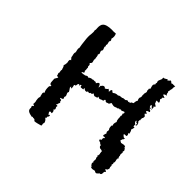

<svg xmlns="http://www.w3.org/2000/svg" viewBox="-137 -653 849 855"><g transform="rotate(30 287.5 -226.0)"><path d="M518 -233 515 -236Q515 -232 518 -233ZM440 -39 441 -40 442 -39ZM567 -442 563 -443 560 -444Q556 -445 554 -443L551 -446L549 -450Q546 -452 542 -454V-450H537Q534 -448 535 -446Q533 -444 531 -448L530 -450L528 -451L523 -449L519 -448Q514 -446 509 -448Q509 -445 507 -439L504 -435L501 -431Q493 -423 496 -414Q495 -413 493 -409V-403Q486 -402 484 -392V-376L478 -373V-369L477 -366Q475 -361 477 -358Q478 -355 474 -349L471 -344L470 -339L468 -333V-328Q466 -320 463 -319Q459 -311 462 -301Q458 -300 455 -293L453 -288L451 -283Q443 -281 441 -281Q435 -272 432 -279Q429 -278 428 -275Q426 -280 421 -280Q418 -280 413 -277L403 -279Q399 -280 395 -278L390 -279L384 -280Q379 -281 374 -278Q361 -283 348 -276Q341 -283 340 -286Q332 -283 331 -271Q330 -274 323 -283Q321 -280 316 -278L312 -277L308 -275Q307 -278 304 -281Q300 -284 294 -282L290 -279L285 -276Q283 -268 282 -265L280 -271V-276Q278 -283 275 -284Q270 -284 267 -281L265 -279L261 -276L260 -278Q258 -280 257 -281H253L249 -282Q244 -285 240 -283H237L235 -284Q231 -285 230 -284Q229 -283 227 -283H225Q222 -283 219 -280Q217 -286 211 -284H207L203 -282L197 -283H191Q182 -285 181 -287Q183 -289 186 -289L191 -290Q196 -292 191 -299L193 -304L194 -309Q194 -314 196 -318L194 -324Q199 -335 192 -340Q204 -345 202 -354V-361Q202 -365 205 -368Q204 -371 205 -375L206 -381Q207 -388 205 -392Q211 -395 210 -402L209 -406V-411Q209 -415 213 -416Q215 -420 215 -423L214 -431Q213 -439 218 -441Q213 -446 217 -448Q219 -450 219 -454V-460Q218 -468 222 -469Q227 -474 222 -482Q231 -496 228 -512Q227 -512 225.5 -512.5Q224 -513 221.5 -513.5Q219 -514 217 -514L204 -518Q189 -522 176 -522Q156 -522 149 -507L146 -500L144 -492Q143 -482 139 -477Q140 -470 134 -455Q127 -440 124 -415L121 -395L119 -375Q115 -371 115 -362V-355L114 -349Q110 -345 110 -336V-329L109 -322Q110 -319 115 -309Q108 -312 106 -300V-294L104 -287Q102 -280 97 -274Q100 -269 100 -263V-258Q100 -254 101 -253Q97 -248 97 -235Q93 -233 95 -227V-218Q97 -218 104 -214L91 -201L89 -191L87 -181Q85 -169 96 -167Q92 -161 88 -161Q80 -137 85 -125Q78 -125 77 -116V-109Q77 -104 76 -103L78 -100Q72 -94 71 -84L70 -77V-70Q68 -60 66 -57L68 -55L70 -54Q74 -52 72 -49Q62 -48 66 -38Q60 -24 69 -16Q72 -13 79 -9L91 -3L92 -7L96 -3L101 -2Q107 0 108 7Q116 9 125 9H141Q145 9 146 8L147 4V-1Q149 -7 151 -8Q152 -21 142 -31Q144 -30 148 -32Q150 -34 147 -36L150 -40L154 -43Q157 -47 155 -52L149 -48L148 -52L146 -56Q144 -62 146 -64Q150 -66 152 -65L155 -63L158 -62Q163 -74 156 -81Q162 -81 163 -87L162 -92L161 -97Q164 -100 164 -102Q162 -105 159 -105H156L154 -107Q158 -107 159 -108Q159 -109 161 -113L165 -118Q169 -122 164 -127Q166 -130 165 -134L163 -135L160 -136Q157 -137 156 -140L160 -141H164Q167 -142 169 -142Q173 -143 170 -153Q176 -158 174 -166L173 -172Q172 -175 174 -179L176 -181L177 -182Q176 -188 171 -201Q172 -208 174 -208Q178 -196 180 -205Q180 -210 181 -213V-221L185 -222H189L191 -226L193 -231Q195 -234 200 -236V-232Q200 -230 203 -229Q203 -234 204 -235L212 -236Q208 -227 214 -226L220 -225L227 -224V-229Q227 -230 230 -232Q233 -224 239 -223Q246 -220 249 -227Q259 -220 262 -227Q271 -223 275 -232L284 -223H296Q302 -224 302 -231Q306 -224 310 -224H315L318 -225H326Q330 -225 331 -228Q331 -233 337 -233Q338 -227 345 -225L351 -226H358L360 -229L362 -231Q364 -233 368 -235Q369 -232 379 -228Q383 -226 389 -227L395 -228L400 -227Q408 -232 412 -228L415 -230L417 -231Q418 -226 426 -228L431 -229H436Q440 -223 432 -218Q435 -208 430 -206L429 -197L427 -189Q425 -178 428 -173Q417 -159 421 -150L417 -149L415 -143L414 -137Q413 -130 416 -125L414 -118L413 -117L412 -116Q411 -115 414 -104Q411 -103 410 -100L409 -98L407 -95Q404 -88 411 -88H414L416 -87Q418 -87 418 -84Q409 -82 410 -71Q391 -67 411 -56Q411 -54 413 -52L417 -49Q421 -45 417 -44Q420 -34 426 -33L431 -31L436 -27V-26Q436 -24 434 -22L435 -19L434 -17Q433 -13 435 -11Q432 -10 432 -4Q427 -2 429 0Q429 1 431 3Q430 4 430 6Q428 11 429 13Q432 14 429 22L427 27Q426 28 426 31Q429 34 427 36L425 38Q424 39 424 41Q425 47 428 53Q431 54 433 56H427Q433 62 439 63L453 64Q459 72 465 70L471 67L477 63Q483 66 487 59L489 53Q491 47 491 47Q496 46 497 44Q497 40 493 39Q493 36 488 34Q489 33 493 33L495 32H498Q500 30 499 28H501L504 22Q503 19 503 15L505 10Q506 4 503 1Q507 0 507 -3Q508 -4 506 -9Q508 -9 509 -12Q509 -14 511 -16L510 -19L511 -21Q511 -26 510 -28Q514 -28 512 -34Q518 -36 516 -38Q516 -39 514 -41Q516 -43 514 -45Q516 -49 516 -51Q513 -52 516 -60L518 -65Q519 -66 519 -69Q516 -72 518 -74L520 -76Q521 -77 521 -79Q520 -85 517 -91Q514 -92 512 -94H517Q513 -100 506 -101L491 -102Q488 -107 484 -108V-112Q488 -115 488 -119Q492 -118 497 -128Q489 -127 487 -133Q482 -138 483 -142Q487 -143 490 -142L493 -141L496 -140Q503 -147 497 -155L500 -156H503V-167Q503 -173 500 -176Q503 -178 505 -183Q507 -188 510 -190Q506 -191 504 -192.5Q502 -194 503 -196L504 -201Q506 -204 504 -206Q497 -212 500 -222Q501 -222 503 -220L505 -215Q506 -211 510 -213Q512 -211 510 -209L508 -206Q506 -203 511 -201Q518 -213 510 -223L511 -226L512 -230Q514 -234 515 -236L516 -239V-241L518 -245Q521 -246 522 -250L523 -253L524 -256L523 -259L520 -262Q517 -267 518 -269Q524 -268 525 -270Q525 -271 524 -273L521 -276L517 -280Q520 -284 525 -284H530L534 -285Q533 -294 525 -296Q527 -302 530 -300L533 -298L536 -296Q535 -303 523 -303L522 -307V-311Q521 -314 524 -316L528 -313L529 -310L530 -307L532 -306L533 -305Q537 -303 539 -303Q535 -307 538 -310Q534 -316 538 -316H541L544 -319L540 -324L535 -329V-333L534 -337Q533 -341 535 -345Q542 -341 548 -341Q550 -344 548 -350L546 -354L545 -358L547 -360L549 -363Q551 -365 549 -368L554 -370L559 -372Q551 -379 546 -381Q548 -384 553 -386H563Q559 -389 559 -395L560 -401Q560 -404 558 -406Q561 -408 563 -414L565 -419L568 -423L569 -428L570 -432L572 -435L573 -438L575 -440Z"/></g></svg>

Font: Kom-post
Style: Regular
Weight: 400
Designer: @guaschetti
Foundry: guaschetti
Version: Version 1.00 December 6, 2021, initial release